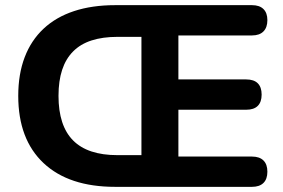

<svg xmlns="http://www.w3.org/2000/svg" viewBox="-20 -725 1100 745"><path d="M426.8 0Q247.2 0 149 -92.2Q50.8 -184.5 50.8 -353Q50.8 -437.5 75.8 -503Q100.8 -568.5 149 -613.6Q197.2 -658.8 267.2 -681.9Q337.2 -705 426.8 -705H957.8Q986.8 -705 1002.1 -690Q1017.5 -675 1017.5 -647Q1017.5 -618.2 1002.1 -602.9Q986.8 -587.5 957.8 -587.5H672.2V-416.8H935.5Q965.2 -416.8 980.2 -401.8Q995.2 -386.8 995.2 -358Q995.2 -329.2 980.2 -314.2Q965.2 -299.2 935.5 -299.2H672.2V-117.5H957.8Q986.8 -117.5 1002.1 -102.5Q1017.5 -87.5 1017.5 -58.8Q1017.5 -30 1002.1 -15Q986.8 0 957.8 0ZM435.8 -123H528.8V-582H435.8Q378.5 -582 335.4 -568.1Q292.2 -554.2 263.8 -525.5Q235.2 -496.8 221.1 -453.9Q207 -411 207 -353Q207 -237.2 263.6 -180.1Q320.2 -123 435.8 -123Z"/></svg>

Font: Nunito ExtraLight
Style: Regular
Weight: 200
Designer: Vernon Adams
Foundry: Vernon Adams
Version: Version 3.602;April 4, 2023;FontCreator 14.0.0.2856 64-bit